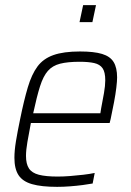

<svg xmlns="http://www.w3.org/2000/svg" viewBox="-20 -718 508 746"><path d="M202 8Q141 8 104.5 -2.5Q68 -13 52 -37.5Q36 -62 36 -105Q36 -133 42 -169.5Q48 -206 58 -254Q73 -328 88 -378.5Q103 -429 125.5 -459.5Q148 -490 187.5 -504Q227 -518 291 -518Q345 -518 376.5 -508.5Q408 -499 421.5 -477Q435 -455 435 -417Q435 -403 432 -377.5Q429 -352 423 -320.5Q417 -289 410 -256L406 -240H100Q92 -198 86.5 -166.5Q81 -135 81 -112Q81 -81 92.5 -63.5Q104 -46 131 -39Q158 -32 204 -32Q226 -32 252 -34Q278 -36 303.5 -39Q329 -42 348 -46L340 -5Q324 -2 301 1Q278 4 252 6Q226 8 202 8ZM109 -278H370L373 -297Q379 -328 384 -356.5Q389 -385 389 -406Q389 -438 378.5 -453Q368 -468 346 -473Q324 -478 289 -478Q243 -478 213.5 -470.5Q184 -463 166 -442.5Q148 -422 135.5 -382.5Q123 -343 109 -278ZM289 -632 303 -698H353L339 -632Z"/></svg>

Font: Saira SemiCondensed ExtraLight
Style: Italic
Weight: 250
Width: 4
Italic angle: -12°
Designer: Hector Gatti with collaboration of the Omnibus-Type team
Foundry: Omnibus-Type
Version: Version 1.101